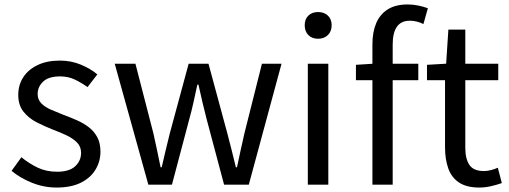

<svg xmlns="http://www.w3.org/2000/svg" viewBox="-20 -829 2287 862"><path d="M234 13Q177 13 123.5 -8.5Q70 -30 32 -62L76 -123Q112 -94 150 -76Q188 -58 237 -58Q291 -58 317.5 -82.5Q344 -107 344 -143Q344 -171 325.5 -189.5Q307 -208 278.5 -221.5Q250 -235 220 -246Q182 -261 145.5 -279.5Q109 -298 85.5 -327.5Q62 -357 62 -403Q62 -447 84 -481.5Q106 -516 148 -536.5Q190 -557 249 -557Q299 -557 342.5 -539Q386 -521 417 -495L373 -438Q345 -458 315.5 -472Q286 -486 250 -486Q198 -486 173.5 -462.5Q149 -439 149 -407Q149 -382 165.5 -365Q182 -348 209 -336.5Q236 -325 266 -313Q296 -302 325.5 -289Q355 -276 378.5 -258Q402 -240 416.5 -213.5Q431 -187 431 -148Q431 -104 408.5 -67Q386 -30 342.5 -8.5Q299 13 234 13Z M646 0 495 -543H588L669 -229Q678 -190 685.5 -153Q693 -116 701 -78H706Q715 -116 723.5 -153Q732 -190 742 -229L827 -543H916L1001 -229Q1011 -190 1020.5 -153Q1030 -116 1039 -78H1044Q1052 -116 1060 -153Q1068 -190 1077 -229L1156 -543H1244L1097 0H986L908 -293Q898 -331 889 -369.5Q880 -408 871 -449H866Q857 -408 848.5 -369Q840 -330 829 -291L752 0Z M1362 0V-543H1454V0ZM1408 -655Q1381 -655 1364.5 -671.5Q1348 -688 1348 -716Q1348 -743 1364.5 -759Q1381 -775 1408 -775Q1435 -775 1452 -759Q1469 -743 1469 -716Q1469 -688 1452 -671.5Q1435 -655 1408 -655Z M1652 0V-630Q1652 -685 1669 -725Q1686 -765 1721 -787Q1756 -809 1810 -809Q1835 -809 1858.5 -804Q1882 -799 1901 -792L1881 -721Q1851 -736 1820 -736Q1781 -736 1762 -709Q1743 -682 1743 -629V0ZM1578 -469V-538L1656 -543H1858V-469Z M2132 13Q2075 13 2041 -9.5Q2007 -32 1992.5 -73Q1978 -114 1978 -168V-469H1897V-538L1983 -543L1993 -696H2069V-543H2217V-469H2069V-165Q2069 -116 2087.5 -88.5Q2106 -61 2153 -61Q2168 -61 2185 -65.5Q2202 -70 2215 -76L2233 -7Q2210 1 2184 7Q2158 13 2132 13Z"/></svg>

Font: Noto Sans HK
Style: Regular
Weight: 400
Designer: Ryoko NISHIZUKA 西塚涼子 (kana, bopomofo & ideographs); Paul D. Hunt (Latin, Greek & Cyrillic); Sandoll Communications 산돌커뮤니
Foundry: Adobe
Version: Version 2.004-H2;hotconv 1.0.118;makeotfexe 2.5.65603